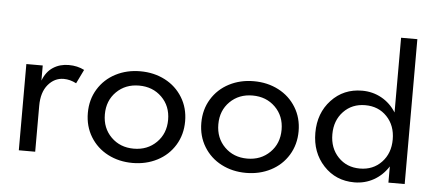

<svg xmlns="http://www.w3.org/2000/svg" viewBox="-52 -900 2344 1032"><g transform="rotate(5 1120.0 -384.0)"><path d="M78.6 0V-465.3H167V-383.8Q185.5 -432.6 222.2 -456.3Q258.8 -480 306.6 -480Q353.5 -480 390.6 -460.9L354 -385.7Q320.3 -403.3 286.1 -403.3Q236.3 -403.3 201.7 -362.1Q167 -320.8 167 -247.6V0Z M692.9 -480Q766.6 -480 826.4 -449Q886.2 -418 920.9 -361.3Q955.6 -304.7 955.6 -232.9Q955.6 -161.1 920.9 -104.2Q886.2 -47.4 826.2 -16.4Q766.1 14.6 692.9 14.6Q619.6 14.6 559.8 -16.4Q500 -47.4 465.3 -104.2Q430.7 -161.1 430.7 -232.9Q430.7 -304.7 465.3 -361.3Q500 -418 559.8 -449Q619.6 -480 692.9 -480ZM570.8 -355Q522.5 -307.1 522.5 -232.9Q522.5 -158.7 570.8 -110.6Q619.1 -62.5 692.9 -62.5Q766.6 -62.5 815.2 -110.6Q863.8 -158.7 863.8 -232.9Q863.8 -307.1 815.2 -355Q766.6 -402.8 692.9 -402.8Q619.1 -402.8 570.8 -355Z M1305.2 -480Q1378.9 -480 1438.7 -449Q1498.5 -418 1533.2 -361.3Q1567.9 -304.7 1567.9 -232.9Q1567.9 -161.1 1533.2 -104.2Q1498.5 -47.4 1438.5 -16.4Q1378.4 14.6 1305.2 14.6Q1231.9 14.6 1172.1 -16.4Q1112.3 -47.4 1077.6 -104.2Q1043 -161.1 1043 -232.9Q1043 -304.7 1077.6 -361.3Q1112.3 -418 1172.1 -449Q1231.9 -480 1305.2 -480ZM1183.1 -355Q1134.8 -307.1 1134.8 -232.9Q1134.8 -158.7 1183.1 -110.6Q1231.4 -62.5 1305.2 -62.5Q1378.9 -62.5 1427.5 -110.6Q1476.1 -158.7 1476.1 -232.9Q1476.1 -307.1 1427.5 -355Q1378.9 -402.8 1305.2 -402.8Q1231.4 -402.8 1183.1 -355Z M1889.6 14.6Q1789.6 14.6 1723.9 -55.9Q1658.2 -126.5 1658.2 -232.9Q1658.2 -339.4 1723.9 -409.7Q1789.6 -480 1889.6 -480Q1946.8 -480 1994.6 -453.4Q2042.5 -426.8 2072.8 -378.4V-781.7H2160.6V0H2072.8V-87.4Q2042 -39.1 1994.4 -12.2Q1946.8 14.6 1889.6 14.6ZM2075.7 -232.9Q2075.7 -308.1 2030 -356Q1984.4 -403.8 1913.1 -403.8Q1841.8 -403.8 1795.9 -355.7Q1750 -307.6 1750 -232.9Q1750 -158.2 1795.9 -110.1Q1841.8 -62 1913.1 -62Q1984.4 -62 2030 -110.1Q2075.7 -158.2 2075.7 -232.9Z"/></g></svg>

Font: Spartan MB Med
Style: Regular
Weight: 500
Designer: Matt Bailey, Mirko Velimirovic
Foundry: Matt Bailey
Version: Version 1.005